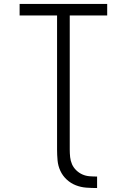

<svg xmlns="http://www.w3.org/2000/svg" viewBox="-20 -755 640 969"><path d="M470 194Q443 194 415.5 192Q388 190 362.5 180Q337 170 316.5 151Q296 132 284.5 107Q273 82 270.5 54.5Q268 27 268 0V-677H79V-735H521V-677H332V0Q332 19 334 38Q336 57 343.5 74Q351 91 365 104.5Q379 118 396 125.5Q413 133 432 134.5Q451 136 470 136Z"/></svg>

Font: Iosevka Curly Light Extended
Style: Regular
Weight: 300
Width: 7
Monospace: yes
Designer: Belleve Invis
Foundry: Belleve Invis
Version: Version 11.1.0; ttfautohint (v1.8.3)